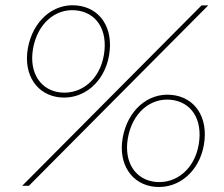

<svg xmlns="http://www.w3.org/2000/svg" viewBox="-20 -721 869 745"><path d="M66 0H92L788 -700H762ZM582 4C674 12 753 -56 771 -158C790 -266 736 -345 644 -353C554 -361 475 -293 456 -186C438 -83 492 -4 582 4ZM585 -15C507 -22 460 -90 476 -184C493 -283 563 -341 641 -334C721 -327 768 -259 751 -160C735 -66 665 -8 585 -15ZM214 -343C306 -335 385 -403 403 -505C422 -613 368 -692 276 -700C186 -708 107 -640 88 -533C70 -430 124 -351 214 -343ZM217 -362C139 -369 92 -437 108 -531C125 -630 195 -688 273 -681C353 -674 400 -606 383 -507C367 -413 297 -355 217 -362Z"/></svg>

Font: Fixel Display Thin
Style: Italic
Weight: 100
Italic angle: -10°
Designer: AlfaBravo + MacPaw
Foundry: Kyrylo Tkachov, Marchela Mozhyna, Serhii Makarenko, Maria Weinstein, Zakhar Kryvoshyya
Version: Version 1.210;Glyphs 3.2 (3217)